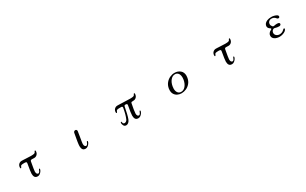

<svg xmlns="http://www.w3.org/2000/svg" viewBox="268 -1924 5464 3424"><g transform="rotate(-30 3000.0 -212.0)"><path d="M428 -94Q428 -133 457 -297Q460 -316 448.5 -321.5Q437 -327 413 -327Q369 -327 352 -321.5Q335 -316 332 -300Q330 -290 323.5 -282.5Q317 -275 312 -275Q303 -275 303 -292Q303 -333 328 -358.5Q353 -384 390 -384Q407 -384 425.5 -383Q444 -382 462 -381Q557 -376 581 -376Q626 -376 645.5 -382Q665 -388 668 -401Q671 -411 677 -418Q683 -425 689 -425Q692 -425 694.5 -421Q697 -417 697 -409Q697 -368 672 -341.5Q647 -315 610 -315Q597 -315 585.5 -316Q574 -317 565 -317Q549 -317 540.5 -312Q532 -307 529 -294Q498 -126 498 -100Q498 -68 509 -53.5Q520 -39 537 -39Q547 -39 557.5 -50.5Q568 -62 575 -82Q580 -95 583.5 -100.5Q587 -106 592 -106Q596 -106 599 -102Q602 -98 601 -92Q599 -75 584.5 -53Q570 -31 548.5 -15.5Q527 0 504 0Q462 0 445 -25.5Q428 -51 428 -94Z M1414 -94Q1414 -146 1452 -345Q1455 -363 1466.5 -371.5Q1478 -380 1492 -380Q1505 -380 1513.5 -370.5Q1522 -361 1522 -345Q1522 -333 1504 -231Q1484 -119 1484 -100Q1484 -68 1495 -53.5Q1506 -39 1523 -39Q1533 -39 1543.5 -50.5Q1554 -62 1561 -82Q1566 -95 1569.5 -100.5Q1573 -106 1578 -106Q1582 -106 1585 -102Q1588 -98 1587 -92Q1585 -75 1570.5 -53Q1556 -31 1534.5 -15.5Q1513 0 1490 0Q1448 0 1431 -25.5Q1414 -51 1414 -94Z M2500 -94Q2500 -144 2529 -297Q2532 -315 2521.5 -321Q2511 -327 2493 -327Q2470 -327 2466 -305Q2451 -228 2437.5 -170.5Q2424 -113 2409 -73Q2395 -37 2372.5 -18Q2350 1 2326 1Q2290 1 2275.5 -27Q2261 -55 2261 -77Q2261 -88 2264.5 -94Q2268 -100 2274 -100Q2278 -100 2281 -95Q2284 -90 2284 -82Q2284 -67 2294 -57.5Q2304 -48 2319 -48Q2335 -48 2350.5 -58.5Q2366 -69 2375 -89Q2410 -167 2432 -299Q2434 -312 2428 -319.5Q2422 -327 2409 -327H2370Q2336 -327 2321.5 -321Q2307 -315 2304 -300Q2302 -290 2295.5 -282.5Q2289 -275 2284 -275Q2275 -275 2275 -292Q2275 -333 2300 -358.5Q2325 -384 2362 -384Q2379 -384 2405 -383Q2431 -382 2462 -381Q2607 -376 2623 -376Q2668 -376 2687 -382Q2706 -388 2710 -401Q2713 -411 2719 -418Q2725 -425 2731 -425Q2734 -425 2736.5 -421Q2739 -417 2739 -409Q2739 -360 2703 -332Q2690 -322 2679.5 -319Q2669 -316 2657 -316Q2626 -316 2615 -313Q2604 -310 2601 -294Q2590 -244 2580 -181Q2570 -118 2570 -100Q2570 -68 2581 -53.5Q2592 -39 2609 -39Q2619 -39 2629.5 -50.5Q2640 -62 2647 -82Q2652 -95 2655.5 -100.5Q2659 -106 2664 -106Q2668 -106 2671 -102Q2674 -98 2673 -92Q2671 -75 2656.5 -53Q2642 -31 2620.5 -15.5Q2599 0 2576 0Q2534 0 2517 -25.5Q2500 -51 2500 -94Z M3305 -151Q3305 -170 3308 -189Q3319 -251 3354.5 -294Q3390 -337 3437.5 -358.5Q3485 -380 3533 -380Q3600 -380 3647.5 -341Q3695 -302 3695 -229Q3695 -217 3691 -189Q3681 -128 3645.5 -85Q3610 -42 3562 -21Q3514 0 3466 0Q3424 0 3387 -17Q3350 -34 3327.5 -68Q3305 -102 3305 -151ZM3614 -190Q3618 -213 3618 -237Q3618 -291 3594 -322.5Q3570 -354 3528 -354Q3477 -354 3438 -308.5Q3399 -263 3386 -190Q3381 -162 3381 -142Q3381 -89 3405 -57.5Q3429 -26 3471 -26Q3522 -26 3561 -71Q3600 -116 3614 -190Z M4428 -94Q4428 -133 4457 -297Q4460 -316 4448.5 -321.5Q4437 -327 4413 -327Q4369 -327 4352 -321.5Q4335 -316 4332 -300Q4330 -290 4323.5 -282.5Q4317 -275 4312 -275Q4303 -275 4303 -292Q4303 -333 4328 -358.5Q4353 -384 4390 -384Q4407 -384 4425.5 -383Q4444 -382 4462 -381Q4557 -376 4581 -376Q4626 -376 4645.5 -382Q4665 -388 4668 -401Q4671 -411 4677 -418Q4683 -425 4689 -425Q4692 -425 4694.5 -421Q4697 -417 4697 -409Q4697 -368 4672 -341.5Q4647 -315 4610 -315Q4597 -315 4585.5 -316Q4574 -317 4565 -317Q4549 -317 4540.5 -312Q4532 -307 4529 -294Q4498 -126 4498 -100Q4498 -68 4509 -53.5Q4520 -39 4537 -39Q4547 -39 4557.5 -50.5Q4568 -62 4575 -82Q4580 -95 4583.5 -100.5Q4587 -106 4592 -106Q4596 -106 4599 -102Q4602 -98 4601 -92Q4599 -75 4584.5 -53Q4570 -31 4548.5 -15.5Q4527 0 4504 0Q4462 0 4445 -25.5Q4428 -51 4428 -94Z M5411 -185Q5423 -191 5423 -199Q5423 -207 5412 -213Q5369 -239 5369 -277Q5369 -303 5386 -326.5Q5403 -350 5439 -365Q5475 -380 5528 -380Q5555 -380 5582 -373Q5609 -366 5630 -355Q5655 -342 5655 -321Q5655 -310 5648 -302.5Q5641 -295 5630 -295Q5613 -295 5605 -305Q5583 -333 5562 -343Q5541 -353 5514 -353Q5481 -353 5460 -332.5Q5439 -312 5439 -280Q5439 -252 5463 -226Q5471 -217 5484 -217Q5491 -217 5495 -218Q5524 -225 5553 -225Q5607 -225 5607 -195Q5607 -183 5596.5 -173.5Q5586 -164 5568 -164Q5524 -164 5485 -177Q5476 -180 5469 -180Q5460 -180 5452 -175Q5415 -152 5415 -113Q5415 -79 5442.5 -57.5Q5470 -36 5504 -36Q5529 -36 5553 -45.5Q5577 -55 5594 -73Q5611 -91 5622 -91Q5631 -91 5631 -79Q5631 -58 5608 -39.5Q5585 -21 5551 -10Q5517 1 5486 1Q5425 1 5384.5 -25Q5344 -51 5344 -96Q5344 -152 5411 -185Z"/></g></svg>

Font: Hina Mincho
Style: Regular
Weight: 400
Designer: satsuyako
Foundry: satsuyako
Version: Version 1.100